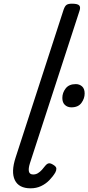

<svg xmlns="http://www.w3.org/2000/svg" viewBox="-20 -1005 479 1041"><path d="M146 16Q82 16 60.5 -28.5Q39 -73 65 -152L325 -953Q332 -973 341.5 -979Q351 -985 370 -985Q401 -985 409.5 -975.5Q418 -966 411 -946L142 -119Q133 -90 137 -74.5Q141 -59 160 -59Q174 -59 185.5 -66Q197 -73 207.5 -84.5Q218 -96 226 -107Q233 -116 242.5 -119Q252 -122 268 -112Q285 -102 285.5 -91.5Q286 -81 280 -70Q267 -48 247.5 -28Q228 -8 202.5 4Q177 16 146 16ZM367 -423Q346 -423 332 -436Q318 -449 318 -474Q318 -502 336 -525.5Q354 -549 391 -549Q411 -549 425 -536.5Q439 -524 439 -498Q439 -471 421.5 -447Q404 -423 367 -423Z"/></svg>

Font: Playwrite NO
Style: Regular
Weight: 400
Designer: Veronika Burian, José Scaglione
Foundry: TypeTogether
Version: Version 1.002